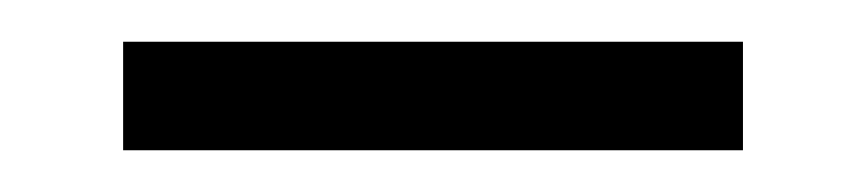

<svg xmlns="http://www.w3.org/2000/svg" viewBox="-20 -652 415 92"><path d="M39 -580V-632H336V-580Z"/></svg>

Font: Montagu Slab
Style: Bold
Weight: 700
Designer: Florian Karsten
Foundry: Florian Karsten
Version: Version 1.000